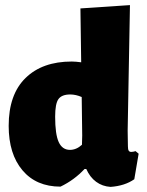

<svg xmlns="http://www.w3.org/2000/svg" viewBox="-20 -722 575 752"><path d="M480 -210 481 -149Q481 -137 484 -132Q487 -127 494 -127Q501 -127 511 -130L523 -120L506 -20Q469 6 413 10Q381 8 356.5 -10Q332 -28 318 -60H311Q271 -17 217 9Q122 9 68 -55Q14 -119 14 -229Q14 -352 80 -416.5Q146 -481 261 -481Q276 -481 298 -478L295 -689L489 -702ZM196 -265Q196 -196 210 -165.5Q224 -135 254 -135Q279 -135 301 -155L302 -191L300 -342Q277 -352 255 -352Q222 -352 209 -334Q196 -316 196 -265Z"/></svg>

Font: Luna Sans Black
Style: Regular
Weight: 900
Designer: Juan Pablo del Peral
Foundry: Huerta Tipografica
Version: Version 2.001; ttfautohint (v1.5)